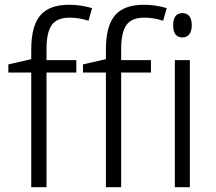

<svg xmlns="http://www.w3.org/2000/svg" viewBox="-20 -785 904 805"><path d="M111 -481H15V-515L111 -537V-577Q111 -675 148.5 -720Q186 -765 270 -765Q318 -765 366 -751L351 -698Q312 -711 272 -711Q219 -711 197 -680Q175 -649 175 -580V-533H300V-481H175V0H111ZM424 -481H328V-515L424 -537V-577Q424 -675 461.5 -720Q499 -765 583 -765Q631 -765 679 -751L664 -698Q625 -711 585 -711Q532 -711 510 -680Q488 -649 488 -580V-533H613V-481H488V0H424ZM706 -679Q706 -730 745 -730Q764 -730 774 -717Q784 -704 784 -679Q784 -655 774 -641.5Q764 -628 745 -628Q706 -628 706 -679ZM713 -533H776V0H713Z"/></svg>

Font: OpenSansMMV
Style: Light
Weight: 300
Foundry: Ascender Corporation
Version: Version 4.001